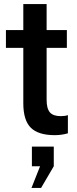

<svg xmlns="http://www.w3.org/2000/svg" viewBox="-20 -655 379 939"><path d="M312 -92V-3Q281 6 248 6Q167 6 130.5 -30.5Q94 -67 94 -150V-421H9V-508H94V-635H208V-508H307V-421H208V-167Q208 -124 224 -105.5Q240 -87 277 -87Q299 -87 312 -92ZM181 264H134L176 158H136V62H243V158Z"/></svg>

Font: CST
Style: Medium
Weight: 500
Version: Version 1.00